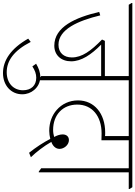

<svg xmlns="http://www.w3.org/2000/svg" viewBox="148 -832 907 1287"><g transform="rotate(90 601.5 -188.5)"><path d="M264 -99C328 -99 369 -145 369 -212C369 -280 325 -346 257 -413H468V-11L490 5H496V-598H608V-603L596 -622H-22V-617L-10 -598H468V-438H232L223 -419C300 -344 343 -284 343 -217C343 -163 312 -127 258 -127C154 -127 97 -259 61 -407L38 -400C75 -241 138 -99 264 -99Z M448 245C530 245 590 191 590 116C590 85 579 57 561 36C540 11 510 -5 473 -5C442 -5 414 6 385 23L403 48C429 31 453 22 479 22C531 22 563 56 563 111C563 174 516 220 442 220C365 220 297 172 239 59L217 76C283 192 363 245 448 245Z M982 70 1012 58C977 22 939 -27 909 -79C935 -88 956 -107 956 -134C956 -164 930 -197 897 -197C873 -197 859 -180 859 -155C859 -136 866 -117 876 -98C862 -94 846 -91 829 -91C727 -91 659 -156 659 -253C659 -352 736 -416 852 -416C869 -416 880 -416 898 -415V-598H1017V-603L1005 -622H563V-617L575 -598H870V-439C863 -440 854 -440 846 -440C719 -440 631 -367 631 -258C631 -200 655 -150 695 -115C730 -84 779 -65 835 -65C853 -65 872 -68 889 -72C914 -24 944 22 982 70Z M1108 5H1113V-598H1225V-603L1213 -622H972V-617L984 -598H1086V-11Z"/></g></svg>

Font: Noto Serif Devanagari SemiCondensed Thin
Style: Regular
Weight: 100
Width: 4
Designer: Universal Thirst, Indian Type Foundry and the Monotype Design Team
Foundry: Monotype Imaging Inc.
Version: Version 2.004